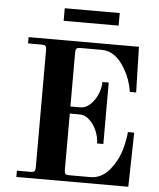

<svg xmlns="http://www.w3.org/2000/svg" viewBox="-58 -924 807 974"><g transform="rotate(5 345.0 -437.0)"><path d="M62 0H632L638 -276H606L604 -259C602.7 -247.7 600.2 -233.3 596.5 -216C592.8 -198.7 589 -184.7 585 -174C579.7 -158 573 -142.7 565 -128C557 -113.3 547 -98.3 535 -83C523 -67.7 508.5 -55.3 491.5 -46C474.5 -36.7 456.3 -32 437 -32H328C318.7 -32 312.3 -33.7 309 -37C305.7 -40.3 304 -46.7 304 -56V-344H355C373 -344 389.8 -336.5 405.5 -321.5C421.2 -306.5 433.3 -288.3 442 -267C450.7 -245.7 455 -225 455 -205H487V-518H455C455 -498 450.7 -477.5 442 -456.5C433.3 -435.5 421.2 -417.5 405.5 -402.5C389.8 -387.5 373 -380 355 -380H304V-656C304 -665.3 305.7 -671.7 309 -675C312.3 -678.3 318.7 -680 328 -680H438C485.3 -680 525.3 -651.3 558 -594C578 -560.7 591.3 -522.7 598 -480H630L624 -712H62V-680H132C141.3 -680 147.7 -678.3 151 -675C154.3 -671.7 156 -665.3 156 -656V-56C156 -46.7 154.3 -40.3 151 -37C147.7 -33.7 141.3 -32 132 -32H62ZM232 -810H512V-874H232Z"/></g></svg>

Font: Km Standard TT
Style: Bold
Weight: 700
Designer: Alexey Kryukov <alexios@thessalonica.org.ru>
Version: Version 2.0.2